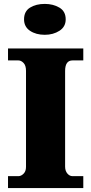

<svg xmlns="http://www.w3.org/2000/svg" viewBox="-20 -962 466 982"><path d="M21 0V-61H74Q88 -61 100.5 -73.5Q113 -86 113 -108V-600Q113 -627 100.5 -640Q88 -653 74 -653H21V-714H406V-653H351Q313 -653 313 -599V-110Q313 -88 324.5 -74.5Q336 -61 351 -61H406V0ZM209 -784Q164 -784 133.5 -804.5Q103 -825 103 -863Q103 -904 133.5 -923Q164 -942 209 -942Q252 -942 284 -923Q316 -904 316 -863Q316 -825 284 -804.5Q252 -784 209 -784Z"/></svg>

Font: Noto Serif Ethiopic Black
Style: Regular
Weight: 900
Designer: Monotype Design Team
Foundry: Monotype Imaging Inc.
Version: Version 2.102; ttfautohint (v1.8.4.7-5d5b)